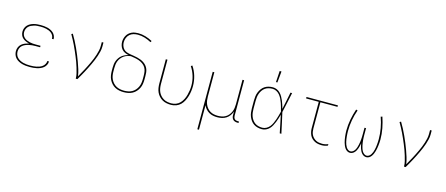

<svg xmlns="http://www.w3.org/2000/svg" viewBox="-57 -1451 5513 2373"><g transform="rotate(15 2700.0 -264.5)"><path d="M297 8Q273 8 248.5 5.5Q224 3 201 -3Q178 -9 156 -20.5Q134 -32 117 -49.5Q100 -67 91.5 -90.5Q83 -114 83 -138Q83 -164 93 -188Q103 -212 123 -229Q143 -246 167 -255.5Q191 -265 216 -271Q194 -276 172.5 -285.5Q151 -295 133.5 -310Q116 -325 107.5 -347Q99 -369 99 -392Q99 -415 107 -436.5Q115 -458 130.5 -474.5Q146 -491 166 -501.5Q186 -512 208 -518Q230 -524 252.5 -526Q275 -528 297 -528Q319 -528 340.5 -526Q362 -524 383 -519Q404 -514 424 -504.5Q444 -495 460 -480.5Q476 -466 485.5 -445.5Q495 -425 495 -404V-400H474V-403Q474 -422 465.5 -439.5Q457 -457 442 -469.5Q427 -482 409.5 -489.5Q392 -497 373 -501.5Q354 -506 335 -507.5Q316 -509 297 -509Q277 -509 257 -507.5Q237 -506 218 -500.5Q199 -495 181 -486.5Q163 -478 149 -464Q135 -450 127.5 -431Q120 -412 120 -392Q120 -372 127.5 -353.5Q135 -335 150 -321.5Q165 -308 183.5 -300Q202 -292 221 -287.5Q240 -283 260 -281.5Q280 -280 300 -280H360V-261H300Q278 -261 256.5 -259Q235 -257 214 -252Q193 -247 173 -238.5Q153 -230 136.5 -215.5Q120 -201 112 -180.5Q104 -160 104 -138Q104 -116 112 -95.5Q120 -75 135.5 -60Q151 -45 170.5 -35.5Q190 -26 211 -20.5Q232 -15 253.5 -13Q275 -11 297 -11Q318 -11 338 -12.5Q358 -14 378 -18Q398 -22 417.5 -29.5Q437 -37 453 -49.5Q469 -62 479.5 -80.5Q490 -99 490 -119V-120H511V-118Q511 -95 500 -74Q489 -53 471.5 -38.5Q454 -24 432.5 -15Q411 -6 388.5 -1Q366 4 343 6Q320 8 297 8Z M886 0Q886 -35 877.5 -69Q869 -103 859 -136.5Q849 -170 837 -202.5Q825 -235 811.5 -267.5Q798 -300 784 -332Q770 -364 755 -395.5Q740 -427 723.5 -457.5Q707 -488 690 -518L707 -528Q730 -490 750.5 -450.5Q771 -411 789.5 -370.5Q808 -330 825 -289Q842 -248 857 -206.5Q872 -165 885.5 -122Q899 -79 905 -35Q919 -61 933.5 -86.5Q948 -112 962 -138Q976 -164 989 -190.5Q1002 -217 1014.5 -243.5Q1027 -270 1038 -297.5Q1049 -325 1058 -353Q1067 -381 1073.5 -410Q1080 -439 1080 -468V-520H1101V-468Q1101 -436 1093.5 -405Q1086 -374 1076 -343.5Q1066 -313 1053.5 -283.5Q1041 -254 1027.5 -225Q1014 -196 999.5 -167.5Q985 -139 970 -111Q955 -83 939 -55Q923 -27 907 0Z M1500 8Q1471 8 1442.5 2.5Q1414 -3 1389 -16.5Q1364 -30 1344.5 -51.5Q1325 -73 1312.5 -98.5Q1300 -124 1295.5 -152.5Q1291 -181 1291 -210V-250Q1291 -273 1294 -295.5Q1297 -318 1305.5 -339.5Q1314 -361 1327.5 -380Q1341 -399 1359 -413Q1377 -427 1398.5 -436.5Q1420 -446 1442 -450Q1417 -455 1393.5 -465.5Q1370 -476 1353.5 -495Q1337 -514 1329 -539Q1321 -564 1321 -589Q1321 -610 1326.5 -631Q1332 -652 1342.5 -670.5Q1353 -689 1369 -703.5Q1385 -718 1404.5 -727Q1424 -736 1445 -739.5Q1466 -743 1487 -743Q1535 -743 1582 -729Q1629 -715 1671 -692L1661 -675Q1621 -697 1577.5 -710.5Q1534 -724 1488 -724Q1460 -724 1432.5 -716.5Q1405 -709 1384 -690Q1363 -671 1352.5 -644.5Q1342 -618 1342 -589Q1342 -566 1350 -543Q1358 -520 1374 -503Q1390 -486 1412.5 -478Q1435 -470 1458.5 -466Q1482 -462 1505 -458.5Q1528 -455 1551 -449.5Q1574 -444 1596 -435.5Q1618 -427 1637.5 -414Q1657 -401 1672.5 -382.5Q1688 -364 1696.5 -342Q1705 -320 1707 -296.5Q1709 -273 1709 -250V-210Q1709 -181 1704.5 -152.5Q1700 -124 1687.5 -98.5Q1675 -73 1655.5 -51.5Q1636 -30 1611 -16.5Q1586 -3 1557.5 2.5Q1529 8 1500 8ZM1500 -11Q1526 -11 1552 -16Q1578 -21 1600.5 -33.5Q1623 -46 1640.5 -65.5Q1658 -85 1669 -108.5Q1680 -132 1684 -158Q1688 -184 1688 -210V-250Q1688 -277 1684 -304.5Q1680 -332 1666 -355.5Q1652 -379 1629 -395.5Q1606 -412 1580 -421.5Q1554 -431 1527 -436Q1500 -441 1473 -445Q1450 -443 1427 -435.5Q1404 -428 1385 -414.5Q1366 -401 1351 -382.5Q1336 -364 1327 -342Q1318 -320 1315 -296.5Q1312 -273 1312 -250V-210Q1312 -184 1316 -158Q1320 -132 1331 -108.5Q1342 -85 1359.5 -65.5Q1377 -46 1399.5 -33.5Q1422 -21 1448 -16Q1474 -11 1500 -11Z M2104 8Q2076 8 2047.5 2.5Q2019 -3 1994.5 -17Q1970 -31 1950.5 -52.5Q1931 -74 1919.5 -99.5Q1908 -125 1903.5 -153.5Q1899 -182 1899 -210V-520H1920V-210Q1920 -184 1924 -158.5Q1928 -133 1938 -109.5Q1948 -86 1965.5 -66.5Q1983 -47 2005 -34Q2027 -21 2052.5 -16Q2078 -11 2104 -11Q2135 -11 2164.5 -22.5Q2194 -34 2215 -56.5Q2236 -79 2250 -107Q2264 -135 2272 -165Q2280 -195 2284.5 -225.5Q2289 -256 2289 -287Q2289 -349 2271 -408.5Q2253 -468 2219 -519L2236 -530Q2272 -477 2290.5 -414Q2309 -351 2309 -287Q2309 -254 2304.5 -220.5Q2300 -187 2290.5 -155Q2281 -123 2265.5 -92.5Q2250 -62 2226 -38.5Q2202 -15 2170 -3.5Q2138 8 2104 8Z M2499 215V-520H2520V-210Q2520 -185 2523.5 -159.5Q2527 -134 2537 -110.5Q2547 -87 2563.5 -67Q2580 -47 2602 -34Q2624 -21 2649.5 -16Q2675 -11 2700 -11Q2725 -11 2750.5 -16Q2776 -21 2798 -34Q2820 -47 2836.5 -67Q2853 -87 2863 -110.5Q2873 -134 2876.5 -159.5Q2880 -185 2880 -210V-520H2901V-65Q2901 -54 2904.5 -43.5Q2908 -33 2915.5 -25Q2923 -17 2934 -14Q2945 -11 2956 -11H2971V8H2956Q2941 8 2926 3.5Q2911 -1 2900.5 -11Q2890 -21 2885 -36Q2880 -51 2880 -65V-114Q2870 -86 2852.5 -61.5Q2835 -37 2810 -21Q2785 -5 2755.5 1.5Q2726 8 2697 8Q2669 8 2642 2.5Q2615 -3 2591 -17Q2567 -31 2549 -52Q2531 -73 2520 -98V215Z M3268 8Q3241 8 3214 1.5Q3187 -5 3164.5 -20Q3142 -35 3126 -57Q3110 -79 3100 -104Q3090 -129 3086.5 -156Q3083 -183 3083 -210V-310Q3083 -337 3086.5 -364Q3090 -391 3100 -416Q3110 -441 3126 -463Q3142 -485 3164.5 -500Q3187 -515 3214 -521.5Q3241 -528 3268 -528Q3294 -528 3318.5 -517.5Q3343 -507 3361.5 -488Q3380 -469 3393 -446.5Q3406 -424 3416 -400Q3426 -376 3434 -351Q3442 -326 3449 -300Q3461 -355 3472 -410Q3483 -465 3494 -520H3515Q3501 -456 3487.5 -391.5Q3474 -327 3459 -263Q3475 -198 3488.5 -132Q3502 -66 3517 0H3496Q3484 -56 3473 -112.5Q3462 -169 3449 -226Q3442 -200 3434 -174.5Q3426 -149 3416 -124.5Q3406 -100 3393.5 -76.5Q3381 -53 3362.5 -33.5Q3344 -14 3319 -3Q3294 8 3268 8ZM3268 -11Q3295 -11 3320 -24.5Q3345 -38 3362 -59.5Q3379 -81 3390.5 -106.5Q3402 -132 3411 -157.5Q3420 -183 3427 -209.5Q3434 -236 3441 -263Q3434 -289 3427 -315Q3420 -341 3411 -366.5Q3402 -392 3390 -416.5Q3378 -441 3361 -462Q3344 -483 3319.5 -496Q3295 -509 3268 -509Q3243 -509 3219 -503Q3195 -497 3175 -483Q3155 -469 3141 -449Q3127 -429 3118.5 -406Q3110 -383 3107 -358.5Q3104 -334 3104 -310V-210Q3104 -186 3107 -161.5Q3110 -137 3118.5 -114Q3127 -91 3141 -71Q3155 -51 3175 -37Q3195 -23 3219 -17Q3243 -11 3268 -11ZM3287 -600 3296 -744H3319L3305 -600Z M4034 8Q4011 8 3988 4Q3965 0 3944.5 -10.5Q3924 -21 3907 -37.5Q3890 -54 3880 -75Q3870 -96 3865.5 -119Q3861 -142 3861 -165V-501H3699V-520H4101V-501H3882V-165Q3882 -144 3885.5 -124Q3889 -104 3898 -85.5Q3907 -67 3922 -52Q3937 -37 3955 -27.5Q3973 -18 3993.5 -14.5Q4014 -11 4034 -11Q4054 -11 4073.5 -15Q4093 -19 4111 -27V-8Q4093 0 4073.5 4Q4054 8 4034 8Z M4395 8Q4376 8 4359.5 -2Q4343 -12 4332 -27.5Q4321 -43 4313.5 -60.5Q4306 -78 4301 -96Q4296 -114 4292.5 -133Q4289 -152 4287 -170.5Q4285 -189 4283.5 -208Q4282 -227 4282 -246Q4282 -318 4295.5 -389Q4309 -460 4332 -528L4352 -522Q4328 -455 4315.5 -385.5Q4303 -316 4303 -246Q4303 -229 4304 -212Q4305 -195 4306.5 -178Q4308 -161 4310.5 -144Q4313 -127 4317 -110Q4321 -93 4327 -77Q4333 -61 4342 -46.5Q4351 -32 4365 -21.5Q4379 -11 4396 -11Q4414 -11 4429 -22.5Q4444 -34 4453 -49.5Q4462 -65 4467.5 -82Q4473 -99 4477 -117Q4481 -135 4483.5 -152.5Q4486 -170 4487.5 -188Q4489 -206 4489.5 -224Q4490 -242 4490 -260V-338H4510V-260Q4510 -242 4510.5 -224Q4511 -206 4512.5 -188Q4514 -170 4516.5 -152.5Q4519 -135 4523 -117Q4527 -99 4532.5 -82Q4538 -65 4547 -49.5Q4556 -34 4571 -22.5Q4586 -11 4604 -11Q4621 -11 4635 -21.5Q4649 -32 4658 -46.5Q4667 -61 4673 -77Q4679 -93 4683 -110Q4687 -127 4689.5 -144Q4692 -161 4693.5 -178Q4695 -195 4696 -212Q4697 -229 4697 -246Q4697 -316 4684.5 -385.5Q4672 -455 4648 -522L4668 -528Q4691 -460 4704.5 -389Q4718 -318 4718 -246Q4718 -227 4716.5 -208Q4715 -189 4713 -170.5Q4711 -152 4707.5 -133Q4704 -114 4699 -96Q4694 -78 4686.5 -60.5Q4679 -43 4668 -27.5Q4657 -12 4640.5 -2Q4624 8 4605 8Q4588 8 4573 0.5Q4558 -7 4547 -19.5Q4536 -32 4528.5 -46.5Q4521 -61 4515.5 -76.5Q4510 -92 4506.5 -108.5Q4503 -125 4500 -141Q4497 -125 4493.5 -108.5Q4490 -92 4484.5 -76.5Q4479 -61 4471.5 -46.5Q4464 -32 4453 -19.5Q4442 -7 4427 0.5Q4412 8 4395 8Z M5086 0Q5086 -35 5077.5 -69Q5069 -103 5059 -136.5Q5049 -170 5037 -202.5Q5025 -235 5011.5 -267.5Q4998 -300 4984 -332Q4970 -364 4955 -395.5Q4940 -427 4923.5 -457.5Q4907 -488 4890 -518L4907 -528Q4930 -490 4950.5 -450.5Q4971 -411 4989.5 -370.5Q5008 -330 5025 -289Q5042 -248 5057 -206.5Q5072 -165 5085.5 -122Q5099 -79 5105 -35Q5119 -61 5133.5 -86.5Q5148 -112 5162 -138Q5176 -164 5189 -190.5Q5202 -217 5214.5 -243.5Q5227 -270 5238 -297.5Q5249 -325 5258 -353Q5267 -381 5273.5 -410Q5280 -439 5280 -468V-520H5301V-468Q5301 -436 5293.5 -405Q5286 -374 5276 -343.5Q5266 -313 5253.5 -283.5Q5241 -254 5227.5 -225Q5214 -196 5199.5 -167.5Q5185 -139 5170 -111Q5155 -83 5139 -55Q5123 -27 5107 0Z"/></g></svg>

Font: Iosevka Thin Extended
Style: Regular
Weight: 100
Width: 7
Monospace: yes
Designer: Belleve Invis
Foundry: Belleve Invis
Version: Version 32.5.0; ttfautohint (v1.8.4)